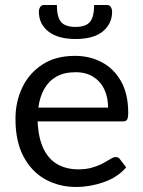

<svg xmlns="http://www.w3.org/2000/svg" viewBox="-20 -736 568 763"><path d="M283 7Q215 7 160.2 -23.2Q105.5 -53.5 73.5 -113.8Q41.5 -174 41.5 -264Q41.5 -332 68.8 -388.8Q96 -445.5 148.8 -479.8Q201.5 -514 278 -514Q337.5 -514 385.5 -488.2Q433.5 -462.5 461.5 -412.2Q489.5 -362 489.5 -288.5Q489.5 -268.5 485.2 -261Q481 -253.5 468 -253.5H129.5Q132.5 -187 153 -144.8Q173.5 -102.5 209 -82.8Q244.5 -63 290.5 -63Q320 -63 342.5 -69Q365 -75 381.5 -83.2Q398 -91.5 410 -99Q419 -104.5 426.2 -108.2Q433.5 -112 439.5 -112Q451 -112 456.5 -103.5L481.5 -71Q447 -31 392 -12Q337.5 7 283 7ZM409.5 -308.5Q409.5 -348 395 -379.8Q380.5 -411.5 351.5 -430.2Q322.5 -449 280 -449Q235 -449 204.2 -431.5Q173.5 -414 155.8 -382.5Q138 -351 132.5 -308.5ZM280 -581Q211 -581 172.8 -610.5Q134.5 -640 134.5 -689.5Q134.5 -699.5 139.5 -707.8Q144.5 -716 154 -716H206Q206 -669 222.5 -649Q239 -629 280 -629Q321 -629 337.5 -649Q354 -669 354 -716H406Q415.5 -716 420.5 -707.8Q425.5 -699.5 425.5 -689.5Q425.5 -642 389 -611.5Q352.5 -581 280 -581Z"/></svg>

Font: Verano Sans
Style: Regular
Weight: 400
Designer: Lukasz Dziedzic with Adam Twardoch and Botio Nikoltchev
Foundry: tyPoland Lukasz Dziedzic
Version: Version 3.001;December 28, 2019;FontCreator 12.0.0.2547 64-b